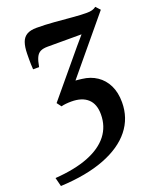

<svg xmlns="http://www.w3.org/2000/svg" viewBox="-175 -645 804 977"><g transform="rotate(-20 227.0 -156.5)"><path d="M-16 242.5 -28 195Q79.5 187.5 152.5 158.8Q225.5 130 262.8 82Q300 34 300 -31Q300 -87 269 -115.2Q238 -143.5 180.5 -143.5Q164.5 -143.5 150.2 -142Q136 -140.5 125.5 -137.5L107.5 -161.5L304.5 -398L346.5 -447Q318.5 -447 287.2 -447Q256 -447 224.5 -447Q193 -447 163.5 -447Q138.5 -447 123.8 -439.8Q109 -432.5 100.5 -414.5Q92 -396.5 86.5 -364H54Q53 -378.5 52.5 -392.2Q52 -406 52.2 -419.5Q52.5 -433 52.5 -448.5Q53 -485.5 61.5 -509.5Q70 -533.5 89.5 -545Q109 -556.5 142 -556.5Q188 -556.5 237.5 -552.5Q287 -548.5 332 -544.5Q377 -540.5 409.5 -540.5Q427 -540.5 438.5 -543.8Q450 -547 460 -554.5L481.5 -531L237 -236.5Q244 -236 252.5 -235.2Q261 -234.5 271 -233Q316 -228 350 -205.2Q384 -182.5 403 -143.8Q422 -105 422 -52Q422 33 371.2 96.8Q320.5 160.5 222.8 198.2Q125 236 -16 242.5Z"/></g></svg>

Font: Merriweather 48pt SemiBold
Style: Italic
Weight: 600
Italic angle: -7.8°
Designer: Eben Sorkin
Foundry: Eben Sorkin
Version: Version 2.101